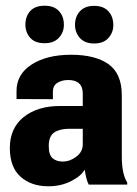

<svg xmlns="http://www.w3.org/2000/svg" viewBox="-20 -649 480 675"><path d="M14.6 -128.4Q14.6 -61.5 52.2 -27.8Q89.8 5.9 149.9 5.9Q194.3 5.9 230 -12.2Q265.6 -30.3 277.8 -52.7Q279.8 -38.6 283.2 -24.2Q286.6 -9.8 292 0H427.2V-7.3Q417.5 -22.9 412.8 -46.1Q408.2 -69.3 408.2 -96.7V-314Q408.2 -390.1 361.6 -423.3Q314.9 -456.5 230 -456.5Q144.5 -456.5 91.1 -422.1Q37.6 -387.7 38.1 -327.6V-300.8L166 -300.3V-326.7Q166 -348.1 181.9 -357.9Q197.8 -367.7 220.2 -367.7Q245.1 -367.7 258.1 -355.7Q271 -343.8 271 -319.8V-276.4H191.4Q111.8 -276.4 63.2 -237.5Q14.6 -198.7 14.6 -128.4ZM151.4 -135.7Q151.4 -170.4 170.7 -183.3Q189.9 -196.3 223.6 -196.3H271V-142.1Q271 -115.2 248.3 -98.1Q225.6 -81.1 200.7 -81.1Q178.2 -81.1 164.8 -92.8Q151.4 -104.5 151.4 -135.7ZM69.3 -562Q69.3 -535.2 86.2 -516.1Q103 -497.1 136.7 -497.1Q169.4 -497.1 187 -516.1Q204.6 -535.2 204.6 -562Q204.6 -591.3 187.3 -610.1Q169.9 -628.9 137.2 -628.9Q103 -628.9 86.2 -610.1Q69.3 -591.3 69.3 -562ZM243.7 -561.5Q243.7 -534.7 261 -515.4Q278.3 -496.1 311 -496.1Q343.8 -496.1 361.1 -515.4Q378.4 -534.7 378.4 -561Q378.4 -590.3 361.1 -609.4Q343.8 -628.4 311 -628.4Q278.3 -628.4 261 -609.4Q243.7 -590.3 243.7 -561.5Z"/></svg>

Font: Roboto Flex Super Cond Bold
Style: Regular
Weight: 700
Width: 3
Designer: Berlow after Robertson
Foundry: Google
Version: Version 3.000